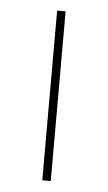

<svg xmlns="http://www.w3.org/2000/svg" viewBox="-42 -510 304 541"><g transform="rotate(5 110.0 -240.0)"><path d="M122 -480V0H98V-480Z"/></g></svg>

Font: Exo 2 Thin
Style: Regular
Weight: 250
Designer: Natanael Gama
Foundry: Natanael Gama
Version: Version 2.010